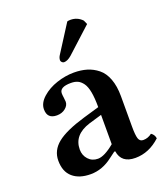

<svg xmlns="http://www.w3.org/2000/svg" viewBox="-127 -757 744 856"><g transform="rotate(-20 245.0 -329.0)"><path d="M290 -84V-223.1L229 -205.1Q147.9 -179.7 147.9 -109.9Q147.9 -82.5 165.5 -63.2Q183.1 -43.9 210.9 -43.9Q241.7 -43.9 290 -84ZM293.9 -48.8H289.1L262.2 -28.8Q212.9 9.8 157.2 9.8Q103 9.8 72 -17.1Q41 -43.9 41 -96.2Q41 -144.5 81.5 -177.5Q122.1 -210.4 214.8 -237.8L290 -259.8Q290 -302.7 284.7 -331.5Q279.3 -360.4 268.3 -375.5Q257.3 -390.6 244.1 -396.7Q231 -402.8 211.9 -402.8Q158.2 -402.8 158.2 -373Q158.2 -364.7 160.2 -351.6Q162.1 -338.4 162.1 -332Q162.1 -314.9 145.5 -301.5Q128.9 -288.1 105 -288.1Q59.1 -288.1 59.1 -333Q59.1 -362.8 88.1 -388.7Q117.2 -414.6 158.4 -428.2Q199.7 -441.9 240.2 -441.9Q273.9 -441.9 301.5 -433.6Q329.1 -425.3 352.5 -406.5Q376 -387.7 388.9 -353.3Q401.9 -318.8 401.9 -271V-126Q401.9 -86.4 407.2 -69.8Q412.6 -53.2 429.2 -53.2Q451.7 -53.2 470.2 -67.9Q484.9 -58.6 487.8 -40Q434.1 9.8 369.1 9.8Q302.7 9.8 293.9 -48.8ZM210 -539.1 291 -666Q296.9 -668 306.2 -668Q339.4 -668 361.8 -644L370.1 -625L252 -517.1Q232.4 -500 215.8 -500Q210.4 -500 205.8 -504.6Q201.2 -509.3 201.2 -514.2Q201.2 -526.4 210 -539.1Z"/></g></svg>

Font: Common Serif SemiBold
Style: Regular
Weight: 600
Designer: Philipp H. Poll, Khaled Hosny
Foundry: Stefan Peev, Context Ltd.
Version: Version 1.026